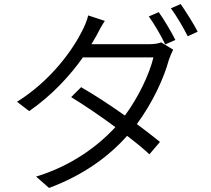

<svg xmlns="http://www.w3.org/2000/svg" viewBox="-20 -863 1040 947"><path d="M763 -803 714 -782C741 -745 776 -684 795 -644L845 -666C824 -708 788 -768 763 -803ZM871 -843 823 -822C851 -784 884 -728 906 -684L955 -707C936 -744 897 -806 871 -843ZM497 -760 415 -787C410 -763 395 -729 386 -712C340 -620 235 -468 64 -361L124 -315C238 -394 326 -491 389 -580H737C716 -495 663 -384 596 -293C524 -344 448 -394 380 -433L331 -384C398 -343 476 -290 549 -236C458 -137 326 -43 158 8L222 64C394 0 518 -93 607 -193C649 -161 687 -130 717 -102L769 -163C736 -190 697 -220 655 -251C731 -354 787 -473 813 -568C818 -582 827 -605 834 -618L775 -654C760 -648 740 -645 713 -645H431L455 -686C464 -704 481 -736 497 -760Z"/></svg>

Font: Noto Sans CJK SC DemiLight
Style: Regular
Weight: 350
Designer: Ryoko NISHIZUKA 西塚涼子 (kana, bopomofo & ideographs); Paul D. Hunt (Latin, Greek & Cyrillic); Sandoll Communications 산돌커뮤니
Foundry: Adobe
Version: Version 2.004;hotconv 1.0.118;makeotfexe 2.5.65603